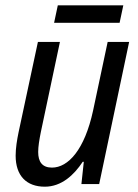

<svg xmlns="http://www.w3.org/2000/svg" viewBox="-20 -694 519 724"><path d="M184 -608H431L445 -674H198ZM149 10C212 10 259 -34 292 -84H296L287 0H354L467 -536H386L331 -277C299 -129 237 -62 176 -62C139 -62 124 -84 124 -121C124 -141 128 -166 134 -196L206 -536H123L50 -195C44 -166 39 -135 39 -107C39 -31 80 10 149 10Z"/></svg>

Font: Noto Sans Display SemiCondensed
Style: Italic
Weight: 400
Width: 4
Italic angle: -12°
Designer: Monotype Design Team
Foundry: Monotype Imaging Inc.
Version: Version 1.900